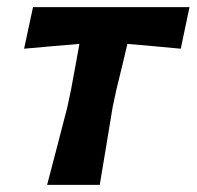

<svg xmlns="http://www.w3.org/2000/svg" viewBox="-20 -518 551 538"><path d="M112 0Q126.5 -54.5 139.5 -105Q152.5 -155.5 168.5 -217L179 -266.5Q186 -304.5 191.8 -335.8Q197.5 -367 202.5 -395Q165 -392 125.8 -388.5Q86.5 -385 47.5 -381.5L72.5 -498H511L486.5 -381.5Q449 -385 411.2 -388.5Q373.5 -392 337 -395Q330.5 -367 323 -336Q315.5 -305 306 -266.5L295.5 -217Q285.5 -155.5 277 -104.8Q268.5 -54 259.5 0Z"/></svg>

Font: Commissioner Loud SemiBold
Style: Italic
Weight: 600
Italic angle: -12°
Designer: Kostas Bartsokas
Foundry: Kostas Bartsokas
Version: Version 1.000; ttfautohint (v1.8.3)